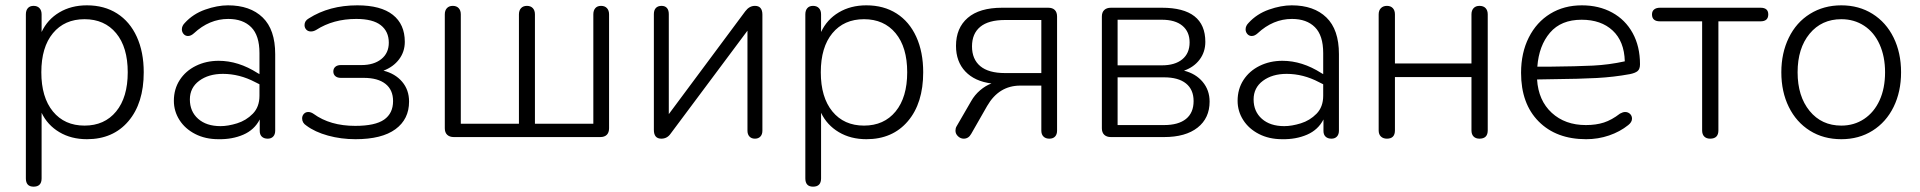

<svg xmlns="http://www.w3.org/2000/svg" viewBox="-20 -514 7201 720"><path d="M77 155V-460Q77 -475 84.5 -483.5Q92 -492 106 -492Q120 -492 128 -483.5Q136 -475 136 -460V-394Q158 -441 202.5 -467.5Q247 -494 306 -494Q371 -494 419 -463.5Q467 -433 493 -376Q519 -319 519 -243Q519 -127 461.5 -59.5Q404 8 306 8Q247 8 202.5 -18.5Q158 -45 136 -91V155Q136 186 106 186Q77 186 77 155ZM459 -243Q459 -337 415.5 -389.5Q372 -442 297 -442Q222 -442 178.5 -389.5Q135 -337 135 -243Q135 -149 178.5 -96Q222 -43 297 -43Q372 -43 415.5 -96Q459 -149 459 -243Z M632 -136Q632 -180 654 -214Q676 -248 714.5 -267Q753 -286 800 -286Q874 -286 946 -240L953 -236V-315Q953 -381 922 -412Q891 -443 836 -443Q765 -443 707 -389Q696 -379 685 -379Q675 -379 668.5 -386.5Q662 -394 662 -404Q662 -417 673 -428Q704 -462 749.5 -478Q795 -494 835 -494Q918 -494 965 -448.5Q1012 -403 1012 -311V-24Q1012 -10 1004.5 -2Q997 6 984 6Q970 6 962 -1.5Q954 -9 954 -23V-66Q934 -27 892.5 -9Q851 9 799 8Q750 8 712 -11.5Q674 -31 653 -64Q632 -97 632 -136ZM807 -41Q835 -41 869 -51.5Q903 -62 928 -87.5Q953 -113 953 -155V-198L937 -206Q878 -237 816 -237Q762 -237 727 -211Q692 -185 692 -141Q692 -96 723 -68.5Q754 -41 807 -41Z M1129 -43Q1113 -53 1113 -70Q1113 -80 1119.5 -87Q1126 -94 1136 -94Q1146 -94 1156 -87Q1218 -42 1312 -42Q1387 -42 1420.5 -65.5Q1454 -89 1454 -135Q1454 -177 1425.5 -199.5Q1397 -222 1344 -222H1258Q1245 -222 1237.5 -228.5Q1230 -235 1230 -246Q1230 -257 1237.5 -263.5Q1245 -270 1258 -270H1335Q1382 -270 1410 -292.5Q1438 -315 1438 -354Q1438 -396 1408 -419.5Q1378 -443 1316 -443Q1230 -443 1166 -402Q1156 -396 1146 -396Q1135 -396 1128.5 -403Q1122 -410 1122 -420Q1122 -436 1138 -445Q1215 -494 1320 -494Q1408 -494 1453 -458.5Q1498 -423 1498 -357Q1498 -320 1476.5 -291.5Q1455 -263 1418 -249Q1462 -238 1488 -207.5Q1514 -177 1514 -133Q1514 -67 1463 -29.5Q1412 8 1313 8Q1259 8 1210 -5.5Q1161 -19 1129 -43Z M1648 -33V-460Q1648 -475 1656 -483.5Q1664 -492 1678 -492Q1692 -492 1700 -483.5Q1708 -475 1708 -460V-50H1926V-460Q1926 -475 1934 -483.5Q1942 -492 1956 -492Q1970 -492 1978 -483.5Q1986 -475 1986 -460V-50H2205V-460Q2205 -475 2212.5 -483.5Q2220 -492 2234 -492Q2248 -492 2256 -483.5Q2264 -475 2264 -460V-33Q2264 -17 2255.5 -8.5Q2247 0 2231 0H1682Q1666 0 1657 -8.5Q1648 -17 1648 -33Z M2432 -27V-461Q2432 -476 2439.5 -484Q2447 -492 2461 -492Q2474 -492 2481 -484Q2488 -476 2488 -461V-86L2775 -472Q2790 -492 2811 -492Q2839 -492 2839 -459V-24Q2839 -10 2831.5 -2Q2824 6 2811 6Q2798 6 2790.5 -2Q2783 -10 2783 -24V-399L2495 -13Q2482 6 2460 6Q2432 6 2432 -27Z M3000 155V-460Q3000 -475 3007.5 -483.5Q3015 -492 3029 -492Q3043 -492 3051 -483.5Q3059 -475 3059 -460V-394Q3081 -441 3125.5 -467.5Q3170 -494 3229 -494Q3294 -494 3342 -463.5Q3390 -433 3416 -376Q3442 -319 3442 -243Q3442 -127 3384.5 -59.5Q3327 8 3229 8Q3170 8 3125.5 -18.5Q3081 -45 3059 -91V155Q3059 186 3029 186Q3000 186 3000 155ZM3382 -243Q3382 -337 3338.5 -389.5Q3295 -442 3220 -442Q3145 -442 3101.5 -389.5Q3058 -337 3058 -243Q3058 -149 3101.5 -96Q3145 -43 3220 -43Q3295 -43 3338.5 -96Q3382 -149 3382 -243Z M3885 -24V-193H3806Q3726 -193 3682 -117L3622 -12Q3612 6 3594 6Q3582 6 3572.5 -3Q3563 -12 3563 -24Q3563 -33 3567 -40L3622 -135Q3635 -158 3655.5 -175.5Q3676 -193 3698 -201Q3635 -209 3600 -246Q3565 -283 3565 -342Q3565 -409 3609 -447Q3653 -485 3738 -485H3911Q3927 -485 3935.5 -476.5Q3944 -468 3944 -452V-24Q3944 -10 3936.5 -2Q3929 6 3915 6Q3901 6 3893 -2Q3885 -10 3885 -24ZM3885 -240V-439H3749Q3687 -439 3656 -413.5Q3625 -388 3625 -340Q3625 -292 3656 -266Q3687 -240 3749 -240Z M4112 -33V-452Q4112 -468 4121 -476.5Q4130 -485 4146 -485H4337Q4500 -485 4500 -357Q4500 -319 4478.5 -290.5Q4457 -262 4420 -249Q4464 -238 4490 -207Q4516 -176 4516 -133Q4516 -71 4471 -35.5Q4426 0 4345 0H4146Q4130 0 4121 -8.5Q4112 -17 4112 -33ZM4456 -135Q4456 -178 4427.5 -201Q4399 -224 4345 -224H4171V-45H4345Q4399 -45 4427.5 -68Q4456 -91 4456 -135ZM4441 -355Q4441 -395 4414 -417.5Q4387 -440 4337 -440H4171V-269H4337Q4386 -269 4413.5 -291.5Q4441 -314 4441 -355Z M4621 -136Q4621 -180 4643 -214Q4665 -248 4703.5 -267Q4742 -286 4789 -286Q4863 -286 4935 -240L4942 -236V-315Q4942 -381 4911 -412Q4880 -443 4825 -443Q4754 -443 4696 -389Q4685 -379 4674 -379Q4664 -379 4657.5 -386.5Q4651 -394 4651 -404Q4651 -417 4662 -428Q4693 -462 4738.5 -478Q4784 -494 4824 -494Q4907 -494 4954 -448.5Q5001 -403 5001 -311V-24Q5001 -10 4993.5 -2Q4986 6 4973 6Q4959 6 4951 -1.5Q4943 -9 4943 -23V-66Q4923 -27 4881.5 -9Q4840 9 4788 8Q4739 8 4701 -11.5Q4663 -31 4642 -64Q4621 -97 4621 -136ZM4796 -41Q4824 -41 4858 -51.5Q4892 -62 4917 -87.5Q4942 -113 4942 -155V-198L4926 -206Q4867 -237 4805 -237Q4751 -237 4716 -211Q4681 -185 4681 -141Q4681 -96 4712 -68.5Q4743 -41 4796 -41Z M5150 -25V-460Q5150 -475 5158.5 -483.5Q5167 -492 5181 -492Q5195 -492 5203 -483.5Q5211 -475 5211 -460V-276H5498V-460Q5498 -475 5506 -483.5Q5514 -492 5528 -492Q5543 -492 5551 -483.5Q5559 -475 5559 -460V-25Q5559 6 5528 6Q5514 6 5506 -2Q5498 -10 5498 -25V-225H5211V-25Q5211 6 5181 6Q5167 6 5158.5 -2Q5150 -10 5150 -25Z M5684 -241Q5684 -316 5713 -373.5Q5742 -431 5793.5 -462.5Q5845 -494 5912 -494Q5976 -494 6025.5 -467Q6075 -440 6102.5 -390Q6130 -340 6130 -273Q6130 -255 6121 -247.5Q6112 -240 6092 -236Q6032 -225 5968 -221.5Q5904 -218 5800 -217L5744 -216Q5749 -137 5799 -91Q5849 -45 5927 -45Q5965 -45 5994.5 -54.5Q6024 -64 6055 -88Q6066 -94 6074 -94Q6085 -94 6092.5 -87Q6100 -80 6100 -69Q6100 -56 6086 -45Q6055 -20 6014 -6Q5973 8 5928 8Q5816 8 5750 -58.5Q5684 -125 5684 -241ZM5791 -264Q5893 -265 5953.5 -268Q6014 -271 6073 -284Q6071 -359 6027.5 -399.5Q5984 -440 5911 -440Q5834 -440 5792.5 -391.5Q5751 -343 5745 -264Z M6363 -25V-434H6205Q6175 -434 6175 -460Q6175 -472 6183 -478.5Q6191 -485 6205 -485H6582Q6611 -485 6611 -460Q6611 -434 6582 -434H6424V-25Q6424 6 6393 6Q6379 6 6371 -2Q6363 -10 6363 -25Z M6660 -243Q6660 -315 6688 -372.5Q6716 -430 6767.5 -462Q6819 -494 6885 -494Q6951 -494 7002 -462Q7053 -430 7081 -373Q7109 -316 7109 -243Q7109 -170 7081 -113Q7053 -56 7002 -24Q6951 8 6885 8Q6818 8 6767 -24Q6716 -56 6688 -113Q6660 -170 6660 -243ZM7049 -243Q7049 -302 7028.5 -347.5Q7008 -393 6970.5 -417.5Q6933 -442 6885 -442Q6811 -442 6766 -387.5Q6721 -333 6721 -243Q6721 -153 6766 -98Q6811 -43 6885 -43Q6933 -43 6970.5 -68Q7008 -93 7028.5 -138Q7049 -183 7049 -243Z"/></svg>

Font: SN Pro Light
Style: Regular
Weight: 300
Designer: Tobias Whetton
Foundry: Supernotes
Version: Version 1.002